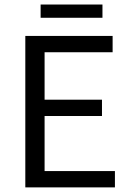

<svg xmlns="http://www.w3.org/2000/svg" viewBox="-20 -812 567 832"><path d="M89.7 0V-656.3H468V-585.6H173.2V-380H421.9V-309.3H173.2V-70.7H478V0ZM156 -735V-792.4H424V-735Z"/></svg>

Font: Source Sans 3 Variable
Style: Regular
Weight: 200
Designer: Paul D. Hunt
Foundry: Adobe Systems Incorporated
Version: Version 3.026